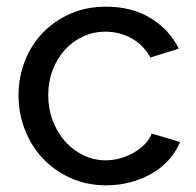

<svg xmlns="http://www.w3.org/2000/svg" viewBox="-20 -551 594 581"><path d="M36.1 -262.2Q36.1 -317.4 55.2 -366.2Q74.2 -415 109.1 -451.4Q144 -487.8 192.6 -509.3Q241.2 -530.8 300.8 -530.8Q378.9 -530.8 435.5 -496.3Q492.2 -461.9 521 -403.8L435.1 -377Q415 -414.1 378.9 -434.6Q342.8 -455.1 298.8 -455.1Q262.7 -455.1 231 -440.4Q199.2 -425.8 176 -399.9Q152.8 -374 139.4 -339.1Q126 -304.2 126 -262.2Q126 -221.2 139.9 -185.1Q153.8 -148.9 177.5 -122.6Q201.2 -96.2 232.7 -81.1Q264.2 -65.9 299.8 -65.9Q322.8 -65.9 345.5 -72.5Q368.2 -79.1 386.5 -90.1Q404.8 -101.1 418.9 -115.5Q433.1 -129.9 439 -147L524.9 -121.1Q512.7 -92.3 491.5 -68.1Q470.2 -43.9 441.2 -26.9Q412.1 -9.8 376.5 0Q340.8 9.8 301.8 9.8Q242.7 9.8 193.8 -12.2Q145 -34.2 110.1 -71Q75.2 -107.9 55.7 -157.5Q36.1 -207 36.1 -262.2Z"/></svg>

Font: Raleway Medium
Style: Regular
Weight: 500
Designer: Matt McInerney, Pablo Impallari, Rodrigo Fuenzalida
Foundry: Matt McInerney, Pablo Impallari, Rodrigo Fuenzalida
Version: Version 3.000g; ttfautohint (v1.5) -l 8 -r 28 -G 28 -x 14 -D